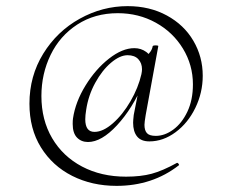

<svg xmlns="http://www.w3.org/2000/svg" viewBox="-20 -540 757 626"><path d="M434 -257 448 -270Q412 -186 361.5 -131.5Q311 -77 267 -77Q245 -77 231 -91.5Q217 -106 217 -136Q217 -148 218 -154Q226 -208 259 -261.5Q292 -315 335.5 -349Q379 -383 418 -383Q440 -383 457 -370.5Q474 -358 476 -334L447 -353Q456 -355 466 -366Q476 -377 478 -390Q480 -392 486 -392Q498 -392 496 -389L455 -165Q451 -141 451 -133Q451 -115 459 -106Q467 -97 488 -97Q517 -97 545 -117.5Q573 -138 591 -176Q609 -214 609 -265Q609 -328 576.5 -381.5Q544 -435 488 -466Q432 -497 364 -497Q289 -497 232 -460Q175 -423 145 -361Q115 -299 115 -227Q115 -149 150 -89.5Q185 -30 247.5 3Q310 36 391 36Q439 36 474.5 26.5Q510 17 557 -9H558Q560 -9 562.5 -5.5Q565 -2 563 -1Q477 66 360 66Q280 66 215.5 33.5Q151 1 113.5 -59.5Q76 -120 76 -202Q76 -292 121 -365Q166 -438 240 -479Q314 -520 396 -520Q468 -520 524 -489.5Q580 -459 610.5 -407Q641 -355 641 -293Q641 -238 617 -188.5Q593 -139 552.5 -109Q512 -79 467 -79Q440 -79 427 -95Q414 -111 414 -140Q414 -147 416 -165ZM441 -298Q443 -308 443 -314Q443 -334 431 -347Q419 -360 396 -360Q371 -360 342 -335.5Q313 -311 290.5 -270Q268 -229 261 -182Q258 -164 258 -151Q258 -110 288 -110Q316 -110 348 -138Q380 -166 405.5 -210Q431 -254 441 -298Z"/></svg>

Font: Cormorant SC Light
Style: Regular
Weight: 300
Designer: Christian Thalmann (Catharsis Fonts)
Foundry: Catharsis Fonts
Version: Version 4.000